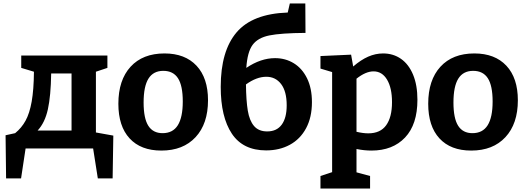

<svg xmlns="http://www.w3.org/2000/svg" viewBox="-20 -853 3026 1103"><path d="M531 -92 631 -74 627 172H542L515 0H127L101 172H15L12 -76L67 -88Q104 -118 127 -160Q150 -202 162 -269.5Q174 -337 175 -441L102 -463V-534H597V-463L531 -441ZM391 -103V-431H274Q272 -302 255 -225Q238 -148 196 -103Z M1175 -277Q1175 -142 1103.5 -65Q1032 12 907 12Q789 12 724.5 -58Q660 -128 660 -257Q660 -393 730 -469.5Q800 -546 925 -546Q1043 -546 1109 -475.5Q1175 -405 1175 -277ZM805 -264Q805 -173 832 -130.5Q859 -88 914 -88Q973 -88 1001.5 -133.5Q1030 -179 1030 -270Q1030 -361 1002.5 -403.5Q975 -446 918 -446Q861 -446 833 -401.5Q805 -357 805 -264Z M1772 -266Q1772 -179 1738.5 -116.5Q1705 -54 1645.5 -21.5Q1586 11 1509 11Q1376 11 1312 -85Q1248 -181 1248 -354Q1248 -560 1339 -667Q1430 -774 1633 -781L1645 -833H1734L1735 -664Q1594 -663 1527.5 -649.5Q1461 -636 1431 -595Q1401 -554 1395 -463Q1478 -519 1560 -519Q1620 -519 1668 -489.5Q1716 -460 1744 -403Q1772 -346 1772 -266ZM1627 -248Q1627 -328 1595 -370Q1563 -412 1510 -412Q1454 -412 1393 -368Q1394 -275 1403.5 -217.5Q1413 -160 1439.5 -129Q1466 -98 1515 -98Q1570 -98 1598.5 -137Q1627 -176 1627 -248Z M2378 -280Q2378 -138 2307 -63Q2236 12 2114 12Q2073 12 2028 3V137L2106 158V230H1821V158L1888 136V-439L1821 -459V-531L1997 -539L2009 -471Q2053 -509 2095 -527.5Q2137 -546 2181 -546Q2239 -546 2283.5 -515Q2328 -484 2353 -424Q2378 -364 2378 -280ZM2232 -266Q2232 -348 2203.5 -395.5Q2175 -443 2126 -443Q2081 -443 2028 -401V-96Q2065 -87 2096 -87Q2165 -87 2198.5 -133.5Q2232 -180 2232 -266Z M2955 -277Q2955 -142 2883.5 -65Q2812 12 2687 12Q2569 12 2504.5 -58Q2440 -128 2440 -257Q2440 -393 2510 -469.5Q2580 -546 2705 -546Q2823 -546 2889 -475.5Q2955 -405 2955 -277ZM2585 -264Q2585 -173 2612 -130.5Q2639 -88 2694 -88Q2753 -88 2781.5 -133.5Q2810 -179 2810 -270Q2810 -361 2782.5 -403.5Q2755 -446 2698 -446Q2641 -446 2613 -401.5Q2585 -357 2585 -264Z"/></svg>

Font: Bitter Pro
Style: Bold
Weight: 700
Designer: Sol Matas, and Bitter project Authors
Foundry: Sol Matas
Version: Version 1.010